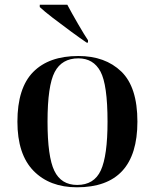

<svg xmlns="http://www.w3.org/2000/svg" viewBox="-20 -786 659 816"><path d="M307 10Q564 10 564 -269Q564 -416 495.5 -482Q427 -548 313 -548Q188 -548 121 -480Q54 -412 54 -269Q54 -130 122.5 -60Q191 10 307 10ZM308 0Q240 0 211 -60Q182 -120 182 -269Q182 -422 212.5 -480Q243 -538 313 -538Q377 -538 407 -482Q437 -426 437 -269Q437 -124 408.5 -62Q380 0 308 0ZM348 -605H354V-615Q339 -637 311.5 -684.5Q284 -732 266 -766H149V-756Q168 -738 204.5 -710Q241 -682 280.5 -653Q320 -624 348 -605Z"/></svg>

Font: Noto Serif Display Semi
Style: Regular
Weight: 600
Designer: Monotype Design Team
Foundry: Monotype Imaging Inc.
Version: Version 1.900